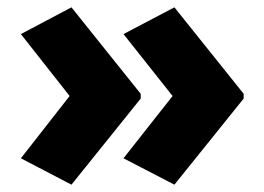

<svg xmlns="http://www.w3.org/2000/svg" viewBox="-20 -787 721 524"><path d="M645 -518 456 -283 317 -355 451 -525 317 -694 456 -767 645 -531ZM364 -518 175 -283 37 -355 170 -525 37 -694 175 -767 364 -531Z"/></svg>

Font: Noto Sans Khmer UI Black
Style: Regular
Weight: 900
Designer: Danh Hong and the Monotype Design Team
Foundry: Monotype Imaging Inc.
Version: Version 2.002; ttfautohint (v1.8.4.7-5d5b)